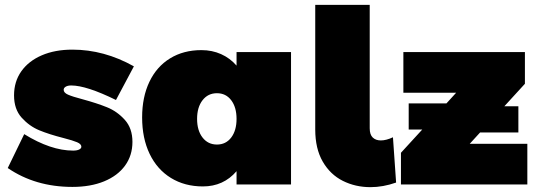

<svg xmlns="http://www.w3.org/2000/svg" viewBox="-20 -762 2219 793"><path d="M274 -409Q260 -409 251.5 -404Q243 -399 243 -391Q243 -379 261 -371Q279 -363 321 -352Q380 -336 422 -319Q464 -302 495.5 -267Q527 -232 527 -176Q527 -120 496.5 -78Q466 -36 410 -13Q354 10 279 10Q126 10 12 -68L80 -208Q190 -140 282 -140Q298 -140 307 -144.5Q316 -149 316 -156Q316 -167 298.5 -174.5Q281 -182 242 -192Q183 -207 142 -224Q101 -241 69.5 -276Q38 -311 38 -368Q38 -425 68 -467.5Q98 -510 152.5 -533.5Q207 -557 279 -557Q410 -557 533 -488L459 -349Q337 -409 274 -409Z M1182 -547V0H957V-55Q903 8 818 8Q743 8 686 -27Q629 -62 598 -126.5Q567 -191 567 -277Q567 -361 597 -424Q627 -487 682.5 -521Q738 -555 812 -555Q856 -555 893 -538.5Q930 -522 957 -491V-547ZM957 -271Q957 -319 935 -348Q913 -377 876 -377Q839 -377 816.5 -348Q794 -319 794 -271Q794 -223 816.5 -194Q839 -165 876 -165Q913 -165 935 -194Q957 -223 957 -271Z M1553 -182Q1575 -182 1603 -195L1616 -8Q1562 11 1510 11Q1448 11 1396 -15Q1344 -41 1313 -94.5Q1282 -148 1282 -227V-742H1507V-232Q1507 -206 1519.5 -194Q1532 -182 1553 -182Z M1920 -168H2158V0H1636V-131L1724 -227H1668V-335H1824L1864 -379H1646V-547H2148V-416L2063 -323H2121V-215H1963Z"/></svg>

Font: TypoPRO Montserrat Alternates
Style: Regular
Weight: 900
Designer: Julieta Ulanovsky
Foundry: Julieta Ulanovsky
Version: Version 6.001